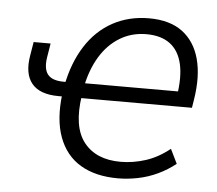

<svg xmlns="http://www.w3.org/2000/svg" viewBox="-43 -544 677 598"><g transform="rotate(5 296.0 -244.5)"><path d="M346 8Q276 8 229 -20Q182 -48 161.5 -103.5Q141 -159 151 -239L158 -231H140Q81 -231 56 -261.5Q31 -292 41 -350L48 -392H101L94 -349Q88 -312 102 -294.5Q116 -277 152 -277H169L155 -264Q169 -337 202.5 -389.5Q236 -442 286.5 -469.5Q337 -497 400 -497Q465 -497 504.5 -467.5Q544 -438 558.5 -384Q573 -330 561 -256L557 -231H202L212 -239Q197 -141 235 -92.5Q273 -44 350 -44Q389 -44 428 -56.5Q467 -69 503 -98L525 -53Q500 -33 470.5 -19Q441 -5 409 1.5Q377 8 346 8ZM396 -447Q350 -447 313 -424.5Q276 -402 251.5 -361.5Q227 -321 216 -266L209 -278H527L507 -261Q517 -323 507.5 -364Q498 -405 470 -426Q442 -447 396 -447Z"/></g></svg>

Font: Nunito Sans 10pt SemiCondensed Light
Style: Italic
Weight: 300
Width: 4
Italic angle: -9°
Designer: Vernon Adams
Foundry: Vernon Adams
Version: Version 3.101;gftools[0.9.27]